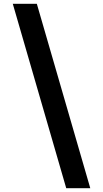

<svg xmlns="http://www.w3.org/2000/svg" viewBox="-20 -843 540 1006"><path d="M327 143 47 -823H173L453 143Z"/></svg>

Font: iosevka_custom_sans_ss08 XBd
Style: Regular
Weight: 800
Designer: Belleve Invis
Foundry: Belleve Invis
Version: Version 10.3.0; ttfautohint (v1.8.3)